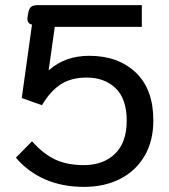

<svg xmlns="http://www.w3.org/2000/svg" viewBox="-20 -720 660 750"><path d="M42 -104 105 -168Q151 -117 197.5 -96Q244 -75 307 -75Q384 -75 429.5 -119.5Q475 -164 475 -249Q475 -333 432 -375Q389 -417 318 -417Q259 -417 218 -391Q177 -365 144 -309L65 -337L105 -624Q87 -627 87 -648Q87 -652 89 -664Q93 -687 101.5 -693.5Q110 -700 131 -700H534V-615H194L170 -445Q234 -502 328 -502Q442 -502 510.5 -436.5Q579 -371 579 -250Q579 -169 544.5 -110.5Q510 -52 449 -21Q388 10 308 10Q224 10 157 -19Q90 -48 42 -104Z"/></svg>

Font: Niramit Medium
Style: Regular
Weight: 500
Designer: Katatrad Aksorn Co.,Ltd.
Foundry: Cadson Demak Co.,Ltd.
Version: Version 1.000; ttfautohint (v1.6)